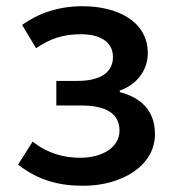

<svg xmlns="http://www.w3.org/2000/svg" viewBox="-20 -584 560 617"><path d="M248 13C368 13 478 -49 478 -153C478 -230 431 -271 365 -288V-293C424 -314 455 -362 455 -413C455 -516 356 -564 246 -564C168 -564 105 -542 51 -504L96 -429C140 -459 181 -474 240 -474C302 -474 343 -449 343 -401C343 -353 305 -324 229 -324H161V-245H241C321 -245 364 -219 364 -164C364 -110 308 -77 238 -77C187 -77 134 -90 85 -129L38 -55C105 -3 172 13 248 13Z"/></svg>

Font: Noto Sans T Chinese Medium
Style: Regular
Weight: 500
Designer: Ryoko NISHIZUKA (kana & ideographs); Paul D. Hunt (Latin, Greek & Cyrillic); Wenlong ZHANG (bopomofo); Sandoll Communica
Foundry: Adobe Systems Incorporated
Version: Version 1.000;PS 1;hotconv 1.0.78;makeotf.lib2.5.61930